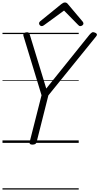

<svg xmlns="http://www.w3.org/2000/svg" viewBox="-20 -1149 799 1544"><path d="M241 14Q214 14 218 -5L314 -383L169 -859Q165 -873 171.5 -880.5Q178 -888 191 -889Q205 -891 210.5 -886Q216 -881 220 -869L352 -437L699 -869Q712 -884 720.5 -888.5Q729 -893 743 -887Q755 -883 758.5 -875Q762 -867 752 -855L369 -382L274 -5Q269 14 241 14ZM315 -939Q307 -939 300.5 -946Q294 -953 294 -961Q294 -966 296 -969.5Q298 -973 302 -977L473 -1116Q482 -1123 488.5 -1126Q495 -1129 503 -1129Q510 -1129 516 -1125.5Q522 -1122 527 -1115L645 -975Q648 -971 649.5 -967Q651 -963 651 -960Q651 -951 642.5 -945Q634 -939 627 -939Q621 -939 616.5 -941.5Q612 -944 608 -949L495 -1064L336 -948Q330 -943 325 -941Q320 -939 315 -939ZM0 365H613V375H0ZM0 -20H613V0H0ZM0 -505H613V-500H0ZM0 -885H613V-875H0Z"/></svg>

Font: Playwrite IS Guides
Style: Regular
Weight: 400
Designer: Veronika Burian, José Scaglione
Foundry: TypeTogether
Version: Version 1.003